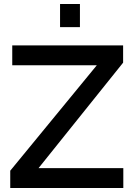

<svg xmlns="http://www.w3.org/2000/svg" viewBox="-20 -936 669 956"><path d="M31 -86 462 -611H41V-710H593V-624L172 -99H594V0H31ZM279 -801V-916H378V-801Z"/></svg>

Font: Oxford Sans SemiBold
Style: Regular
Weight: 600
Designer: Matt McInerney, Pablo Impallari, Rodrigo Fuenzalida
Foundry: Matt McInerney, Pablo Impallari, Rodrigo Fuenzalida
Version: Version 3.000g; ttfautohint (v1.5) -l 8 -r 28 -G 28 -x 14 -D